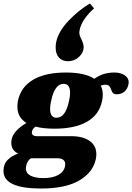

<svg xmlns="http://www.w3.org/2000/svg" viewBox="-58 -897 760 1104"><path d="M262 -624Q262 -639 265 -655Q278 -716 335.5 -777Q393 -838 459 -877L483 -849Q412 -785 400 -725Q398 -715 398 -711Q398 -693 411 -669Q423 -643 423 -626Q423 -595 396.5 -570Q370 -545 332 -545Q300 -545 281 -566Q262 -587 262 -624ZM682 -425Q682 -418 681 -414Q676 -386 658 -370.5Q640 -355 614 -355Q598 -355 592 -361.5Q586 -368 581 -382Q576 -396 569.5 -403Q563 -410 546 -410Q539 -410 521 -405Q533 -383 533 -352Q533 -333 529 -317Q513 -238 443 -197.5Q373 -157 255 -157Q191 -157 146 -169Q125 -153 125 -134Q125 -125 132.5 -119.5Q140 -114 153 -114H352Q418 -114 457 -87Q496 -60 496 -10Q496 3 493 18Q477 94 398 140.5Q319 187 178 187Q-38 187 -38 86Q-38 47 -14 22.5Q10 -2 47 -14Q7 -32 7 -75Q7 -89 9 -96Q19 -145 94 -190Q42 -222 42 -283Q42 -299 45 -317Q62 -397 132.5 -438.5Q203 -480 321 -480Q430 -480 484 -444Q515 -465 542.5 -472.5Q570 -480 600 -480Q635 -480 658.5 -464.5Q682 -449 682 -425ZM345 -364Q345 -415 308 -415Q256 -415 236 -317Q230 -292 230 -271Q230 -220 267 -220Q319 -220 339 -317Q345 -343 345 -364ZM120 13Q98 27 92 59L91 72Q91 99 117.5 113Q144 127 192 127Q244 127 277 109Q310 91 316 58Q317 54 317 48Q317 13 271 13Z"/></svg>

Font: Taviraj Black
Style: Italic
Weight: 900
Italic angle: -12°
Designer: Katatrad Team
Foundry: CadsonDemak
Version: Version 1.001